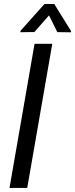

<svg xmlns="http://www.w3.org/2000/svg" viewBox="-20 -927 370 947"><path d="M114.3 0H26.9L150.4 -710.9H237.8ZM330.1 -774.4V-767.6L262.7 -768.6L221.7 -851.1L149.4 -769L81.1 -768.1V-774.9L199.2 -907.2H247.6Z"/></svg>

Font: MAUL Condensed Italic
Style: Condenced Regular Italic
Weight: 400
Italic angle: -12°
Designer: MAUL
Version: Version 1.0; 2020; ttfautohint (v1.8.3)